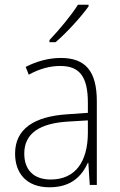

<svg xmlns="http://www.w3.org/2000/svg" viewBox="-20 -785 508 815"><path d="M356 -758V-765H311C282 -719 232 -659 190 -615V-606H216C263 -646 324 -713 356 -758ZM238 -539C185 -539 134 -524 89 -501L102 -468C150 -494 193 -505 236 -505C316 -505 353 -462 353 -349V-306L267 -300C125 -291 44 -238 44 -133C44 -49 93 10 190 10C282 10 327 -37 353 -94H355L361 0H391V-355C391 -484 342 -539 238 -539ZM270 -269 353 -274V-219C352 -101 302 -23 195 -23C124 -23 83 -63 83 -133C83 -220 150 -262 270 -269Z"/></svg>

Font: Noto Sans Lao UI SemCond ExtLt
Style: Regular
Weight: 200
Width: 4
Designer: Monotype Design Team
Foundry: Monotype Imaging Inc.
Version: Version 2.000